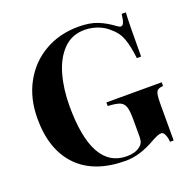

<svg xmlns="http://www.w3.org/2000/svg" viewBox="-129 -851 994 994"><g transform="rotate(-20 367.5 -354.0)"><path d="M592.8 -657.2Q605 -647.9 612.8 -647.9Q623 -647.9 628.9 -662.4Q634.8 -676.8 638.2 -708H661.1Q657.2 -640.1 657.2 -465.8H633.8Q626 -534.2 610.6 -576.2Q595.2 -618.2 559.1 -647Q535.2 -669.9 500 -682.9Q464.8 -695.8 428.2 -695.8Q357.9 -695.8 311.5 -648.4Q265.1 -601.1 243.2 -522.9Q221.2 -444.8 221.2 -352.1Q221.2 -5.9 413.1 -5.9Q457 -5.9 483.9 -25.9Q497.1 -35.2 502.4 -47.1Q507.8 -59.1 507.8 -78.1V-175.8Q507.8 -223.1 500 -244.6Q492.2 -266.1 471.7 -274.2Q451.2 -282.2 407.2 -284.2V-304.2H711.9V-284.2Q691.9 -282.2 682.9 -276.1Q673.8 -270 670.4 -252.9Q667 -235.8 667 -198.2V0H647Q646 -21 638.4 -39.1Q630.9 -57.1 618.2 -57.1Q601.1 -57.1 564 -36.1Q477.1 14.2 399.9 14.2Q227.1 14.2 135 -80.3Q43 -174.8 43 -346.2Q43 -458 89.6 -543Q136.2 -627.9 218 -675Q299.8 -722.2 404.8 -722.2Q466.8 -722.2 509.3 -705.1Q551.8 -688 592.8 -657.2Z"/></g></svg>

Font: Neothic
Style: Regular
Weight: 400
Designer: Vasily Draigo aka Daymarius
Foundry: Vasily Draigo aka Daymarius
Version: Version 1.00 May 8, 2019, initial release